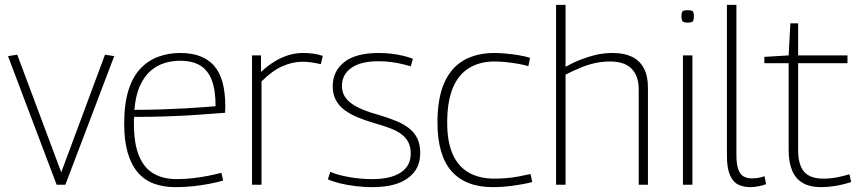

<svg xmlns="http://www.w3.org/2000/svg" viewBox="-20 -760 3530 790"><path d="M213 0 13 -529 51 -535 232 -51 412 -535 450 -529 249 0Z M703 10Q652 10 613 -4.5Q574 -19 547 -50.5Q520 -82 505.5 -131.5Q491 -181 491 -251Q491 -334 509 -390Q527 -446 559 -479Q591 -512 632.5 -527Q674 -542 722 -542Q814 -542 860.5 -490Q907 -438 907 -322Q907 -317 906.5 -309.5Q906 -302 906 -296Q888 -295 852.5 -292Q817 -289 768.5 -286Q720 -283 660 -281Q600 -279 532 -279Q531 -272 531 -266Q531 -260 531 -253Q531 -169 552 -118.5Q573 -68 612.5 -45.5Q652 -23 707 -23Q741 -23 775 -27Q809 -31 838.5 -37Q868 -43 891 -49L898 -17Q874 -10 843 -4Q812 2 776.5 6Q741 10 703 10ZM533 -308Q593 -308 648 -310Q703 -312 748 -314.5Q793 -317 824 -319.5Q855 -322 867 -323Q867 -390 851 -431Q835 -472 803 -491Q771 -510 720 -510Q689 -510 658.5 -501Q628 -492 601.5 -470Q575 -448 556.5 -408.5Q538 -369 533 -308Z M1054 -532V-464Q1083 -491 1111.5 -508Q1140 -525 1168.5 -533.5Q1197 -542 1227 -542Q1250 -542 1271 -539Q1292 -536 1308 -530L1300 -496Q1283 -500 1263 -503Q1243 -506 1225 -506Q1184 -506 1142 -487.5Q1100 -469 1056 -425V0H1017V-532Z M1329 -22 1339 -53Q1354 -46 1375 -40.5Q1396 -35 1418.5 -31Q1441 -27 1465 -25Q1489 -23 1512 -23Q1587 -23 1628.5 -50Q1670 -77 1670 -128Q1670 -155 1660.5 -174Q1651 -193 1632 -207.5Q1613 -222 1583.5 -233Q1554 -244 1515 -255Q1481 -265 1451 -277.5Q1421 -290 1398 -307Q1375 -324 1362 -348Q1349 -372 1349 -405Q1349 -467 1396.5 -504.5Q1444 -542 1538 -542Q1565 -542 1590.5 -539Q1616 -536 1639 -530.5Q1662 -525 1679 -518L1670 -487Q1654 -492 1632.5 -497Q1611 -502 1587 -505Q1563 -508 1538 -508Q1464 -508 1425.5 -480.5Q1387 -453 1387 -407Q1387 -380 1399.5 -361.5Q1412 -343 1433 -329.5Q1454 -316 1481.5 -305.5Q1509 -295 1539 -287Q1579 -275 1610.5 -262Q1642 -249 1664 -231.5Q1686 -214 1697.5 -189.5Q1709 -165 1709 -130Q1709 -102 1700 -79.5Q1691 -57 1674 -40.5Q1657 -24 1633.5 -12.5Q1610 -1 1579 4.5Q1548 10 1511 10Q1479 10 1445 6Q1411 2 1381.5 -5Q1352 -12 1329 -22Z M1780 -257Q1780 -355 1807.5 -418Q1835 -481 1887.5 -511.5Q1940 -542 2015 -542Q2037 -542 2062.5 -539.5Q2088 -537 2113.5 -533Q2139 -529 2161 -522L2154 -488Q2133 -494 2109 -498Q2085 -502 2061 -504.5Q2037 -507 2015 -507Q1953 -507 1909 -479.5Q1865 -452 1842.5 -396.5Q1820 -341 1820 -255Q1820 -177 1842.5 -126Q1865 -75 1908.5 -50Q1952 -25 2014 -25Q2037 -25 2062.5 -27Q2088 -29 2114.5 -34Q2141 -39 2163 -44L2170 -11Q2136 -2 2092 4Q2048 10 2008 10Q1896 10 1838 -55.5Q1780 -121 1780 -257Z M2268 0V-740H2307V-485Q2339 -503 2370 -515Q2401 -527 2433 -534.5Q2465 -542 2502 -542Q2548 -542 2580 -526.5Q2612 -511 2629 -479.5Q2646 -448 2646 -400V0H2608V-394Q2608 -447 2579 -477Q2550 -507 2490 -507Q2457 -507 2426.5 -500Q2396 -493 2367.5 -481Q2339 -469 2307 -453V0Z M2809 -667Q2794 -667 2789 -672Q2784 -677 2784 -693Q2784 -709 2788.5 -713.5Q2793 -718 2809 -718Q2826 -718 2830.5 -713.5Q2835 -709 2835 -693Q2835 -677 2830.5 -672Q2826 -667 2809 -667ZM2790 0V-532H2829V0Z M3010 -740V-123Q3010 -82 3018.5 -61Q3027 -40 3041.5 -33Q3056 -26 3074 -26Q3086 -26 3099 -28Q3112 -30 3126 -35L3132 -2Q3118 3 3101 6.5Q3084 10 3067 10Q3039 10 3017.5 -0.5Q2996 -11 2983.5 -39.5Q2971 -68 2971 -121V-740Z M3359 10Q3312 10 3282.5 -7.5Q3253 -25 3239 -59Q3225 -93 3225 -142V-500H3125V-526L3225 -532L3232 -664H3264V-532H3467V-500H3264V-143Q3264 -82 3288.5 -53.5Q3313 -25 3368 -25Q3396 -25 3422.5 -30Q3449 -35 3475 -43L3482 -11Q3448 0 3416.5 5Q3385 10 3359 10Z"/></svg>

Font: Georama ExtraCondensed Thin ExtraLight
Style: Regular
Weight: 250
Version: Version 1.001